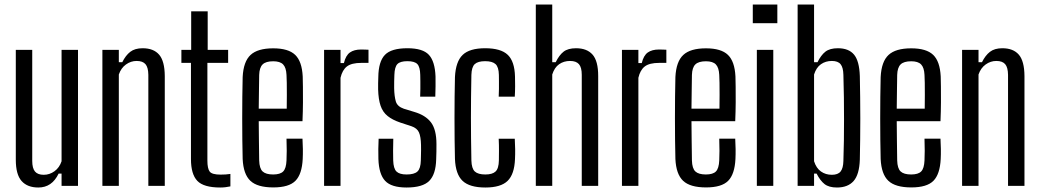

<svg xmlns="http://www.w3.org/2000/svg" viewBox="-20 -820 4590 847"><path d="M149 7.2Q100.9 7.2 75.3 -21.4Q49.7 -50.1 49.7 -115.7V-600H122.2V-110.2Q122.2 -77.9 134.3 -63.4Q146.5 -48.9 173 -48.9Q198.7 -48.9 220.4 -64.6Q242.2 -80.4 251.6 -108.6V-600H324.1V0H251.6V-54.3H238.7Q223.7 -23.3 201.4 -8Q179.2 7.2 149 7.2Z M431.7 0V-600H504.2V-545.7H519.5Q534.1 -575.4 554.5 -591.3Q575 -607.2 609.2 -607.2Q657.4 -607.2 681.9 -578.9Q706.4 -550.7 706.9 -484.7V0H634.4V-489.8Q634 -522.7 621.8 -536.9Q609.6 -551.1 582.8 -551.1Q557.2 -551.1 535.7 -535.6Q514.1 -520.1 504.2 -491.4V0Z M951.6 7.2Q878.4 7.2 850.4 -22.2Q822.4 -51.5 822.4 -118.7V-542.6H780.2V-600H823.4V-770H896.2V-600H986.4V-542.6H894.9V-111.7Q894.9 -76.3 905.1 -63Q915.3 -49.7 952.8 -49.7Q966.7 -49.7 975.7 -50.4Q984.8 -51.1 996.4 -52.7V2.2Q986.7 4.4 975.1 5.8Q963.5 7.2 951.6 7.2Z M1185.8 6.8Q1115.4 6.8 1084.5 -22.4Q1053.6 -51.5 1050.5 -118.7Q1049.5 -157.6 1049 -203.6Q1048.5 -249.5 1048.5 -298.4Q1048.5 -347.2 1049 -393.9Q1049.5 -440.5 1050.5 -480.1Q1053.9 -548.5 1085.3 -577.6Q1116.6 -606.8 1185.3 -606.8Q1252.1 -606.8 1282.1 -578Q1312.1 -549.3 1315.4 -482.9Q1315.9 -467.5 1316.3 -437.8Q1316.8 -408.1 1316.5 -368.6Q1316.3 -329.2 1314.4 -285.3H1121.4Q1121.4 -245 1122.2 -202.4Q1122.9 -159.8 1123.4 -112.3Q1124.4 -76.9 1138.6 -63.6Q1152.8 -50.3 1185 -50.3Q1216.1 -50.3 1229.2 -63.6Q1242.4 -76.9 1243.9 -112.3Q1244.9 -130.2 1244.9 -154.5Q1244.9 -178.8 1243.9 -208.4H1314.4Q1315.8 -187.1 1316.1 -162.7Q1316.4 -138.4 1315.4 -118.7Q1312.1 -51.5 1283.3 -22.4Q1254.5 6.8 1185.8 6.8ZM1121.4 -340.6H1244.9Q1245.3 -371.4 1245.4 -401.1Q1245.6 -430.8 1245.1 -454.3Q1244.7 -477.8 1243.9 -489.6Q1242.4 -521.9 1228.9 -535.8Q1215.5 -549.7 1185.3 -549.7Q1152.6 -549.7 1138.5 -535.8Q1124.4 -521.9 1123.4 -489.6Q1122.9 -448.5 1122.3 -412.1Q1121.6 -375.6 1121.4 -340.6Z M1409.7 0V-600H1482.2V-541.7H1497.1Q1505.2 -575.5 1523.7 -588.5Q1542.2 -601.6 1573.3 -601.6Q1581.9 -601.6 1590.8 -601.2Q1599.6 -600.8 1605.6 -600.6V-542.6H1574.1Q1530.9 -542.6 1510.5 -526.9Q1490.1 -511.2 1482.2 -476.8V0Z M1773.5 7.2Q1706.4 7.2 1679 -22.2Q1651.5 -51.5 1649.3 -118.7Q1648.8 -138.4 1648.9 -162.5Q1649.1 -186.7 1650.3 -208H1715Q1714.1 -178.8 1714.1 -154.9Q1714.1 -131 1714.6 -112.3Q1715.7 -76.5 1729 -63.4Q1742.4 -50.3 1773.5 -50.3Q1807.3 -50.3 1821.5 -63.4Q1835.7 -76.5 1836.5 -112.3Q1836.9 -126.7 1837.1 -137.3Q1837.3 -147.8 1837.5 -158.1Q1837.7 -168.4 1837.3 -181.2Q1836.5 -216.9 1828.3 -235.8Q1820 -254.7 1795 -263.2L1746.2 -279.2Q1711.2 -291 1689.8 -308.3Q1668.4 -325.6 1658.9 -353.6Q1649.3 -381.6 1648.1 -425.6Q1647.7 -440.3 1648.1 -452.9Q1648.5 -465.4 1648.9 -479.9Q1649.7 -548.3 1677.8 -577.7Q1705.9 -607.2 1777.4 -607.2Q1845 -607.2 1871.9 -578.2Q1898.8 -549.3 1901.3 -482.5Q1901.5 -463.2 1901.4 -439.1Q1901.3 -415 1900.3 -393.6H1833.5Q1834.4 -409.8 1834.4 -427.4Q1834.5 -445.1 1834.4 -461.4Q1834.4 -477.8 1833.9 -489.6Q1833.2 -524.3 1821.2 -537.2Q1809.1 -550.1 1777.4 -550.1Q1745.2 -550.1 1733 -537.2Q1720.8 -524.3 1719.8 -489.6Q1719.3 -472.6 1718.9 -460.6Q1718.4 -448.7 1718.8 -430.7Q1719.6 -394.7 1726.2 -372.4Q1732.8 -350 1761.8 -340.2L1807.5 -326.3Q1857.2 -311.8 1881.3 -280.1Q1905.4 -248.3 1905.4 -184.4Q1905.4 -168.8 1905.2 -150.8Q1905 -132.8 1904.2 -117.1Q1902.6 -51.1 1873.6 -22Q1844.6 7.2 1773.5 7.2Z M2180 -393.6Q2180.9 -409.8 2181.1 -427.4Q2181.4 -445.1 2181.1 -461.4Q2180.9 -477.8 2180.8 -489.6Q2180.1 -524.3 2166 -537.2Q2152 -550.1 2120.3 -550.1Q2088.3 -550.1 2074.4 -537.2Q2060.5 -524.3 2059.5 -489.6Q2058.5 -437.4 2058 -391.2Q2057.5 -345 2057.5 -300.6Q2057.5 -256.1 2058 -210.2Q2058.5 -164.3 2059.5 -112.3Q2060.5 -76.5 2074.7 -63.4Q2088.9 -50.3 2121.1 -50.3Q2152.2 -50.3 2166.1 -63.4Q2180.1 -76.5 2180.8 -112.3Q2181 -131 2181.2 -154.9Q2181.4 -178.8 2180 -208H2250.9Q2252.3 -186.7 2252.6 -162.5Q2252.9 -138.4 2251.9 -118.7Q2249.4 -51.5 2219.4 -22.2Q2189.5 7.2 2121.1 7.2Q2051.6 7.2 2020.6 -22.2Q1989.7 -51.5 1987 -118.7Q1986 -157.6 1985.5 -203.8Q1985 -249.9 1985 -298.6Q1985 -347.2 1985.5 -393.9Q1986 -440.5 1987 -480.1Q1990.4 -548.5 2021 -577.8Q2051.6 -607.2 2120.3 -607.2Q2189.4 -607.2 2219.8 -578.2Q2250.2 -549.3 2251.9 -482.5Q2252.5 -463.2 2252.4 -439.1Q2252.3 -415 2250.9 -393.6Z M2343.7 0V-800H2416.2V-545.7H2431.5Q2446.9 -577 2466.3 -592.1Q2485.8 -607.2 2521.2 -607.2Q2569.4 -607.2 2594.2 -578.9Q2618.9 -550.7 2618.9 -484.7V0H2546.4V-489.8Q2546.4 -522.7 2534 -536.9Q2521.6 -551.1 2494.8 -551.1Q2467.2 -551.1 2446.6 -536.7Q2426 -522.4 2416.2 -491.4V0Z M2723.7 0V-600H2796.2V-541.7H2811.1Q2819.2 -575.5 2837.7 -588.5Q2856.2 -601.6 2887.3 -601.6Q2895.9 -601.6 2904.8 -601.2Q2913.6 -600.8 2919.6 -600.6V-542.6H2888.1Q2844.9 -542.6 2824.5 -526.9Q2804.1 -511.2 2796.2 -476.8V0Z M3094.8 6.8Q3024.4 6.8 2993.5 -22.4Q2962.6 -51.5 2959.5 -118.7Q2958.5 -157.6 2958 -203.6Q2957.5 -249.5 2957.5 -298.4Q2957.5 -347.2 2958 -393.9Q2958.5 -440.5 2959.5 -480.1Q2962.9 -548.5 2994.3 -577.6Q3025.6 -606.8 3094.3 -606.8Q3161.1 -606.8 3191.1 -578Q3221.1 -549.3 3224.4 -482.9Q3224.9 -467.5 3225.3 -437.8Q3225.8 -408.1 3225.5 -368.6Q3225.3 -329.2 3223.4 -285.3H3030.4Q3030.4 -245 3031.2 -202.4Q3031.9 -159.8 3032.4 -112.3Q3033.4 -76.9 3047.6 -63.6Q3061.8 -50.3 3094 -50.3Q3125.1 -50.3 3138.2 -63.6Q3151.4 -76.9 3152.9 -112.3Q3153.9 -130.2 3153.9 -154.5Q3153.9 -178.8 3152.9 -208.4H3223.4Q3224.8 -187.1 3225.1 -162.7Q3225.4 -138.4 3224.4 -118.7Q3221.1 -51.5 3192.3 -22.4Q3163.5 6.8 3094.8 6.8ZM3030.4 -340.6H3153.9Q3154.3 -371.4 3154.4 -401.1Q3154.6 -430.8 3154.1 -454.3Q3153.7 -477.8 3152.9 -489.6Q3151.4 -521.9 3137.9 -535.8Q3124.5 -549.7 3094.3 -549.7Q3061.6 -549.7 3047.5 -535.8Q3033.4 -521.9 3032.4 -489.6Q3031.9 -448.5 3031.3 -412.1Q3030.6 -375.6 3030.4 -340.6Z M3300.9 -717.6V-800H3409.2V-717.6ZM3318.8 0V-600H3391.3V0Z M3672.2 7.2Q3636.7 7.2 3617.3 -8.1Q3597.9 -23.4 3582.4 -54.3H3571.2V0H3498.7V-800H3571.2V-545.7H3586.5Q3601.9 -577 3621.3 -592.1Q3640.8 -607.2 3676.2 -607.2Q3724.4 -607.2 3747.7 -578.9Q3770.9 -550.7 3773.1 -484.7Q3774.1 -439 3774.6 -391.3Q3775.2 -343.6 3775.2 -296Q3775.2 -248.5 3774.6 -202.8Q3774.1 -157.1 3773.1 -115.7Q3770.9 -50.2 3745.7 -21.5Q3720.4 7.2 3672.2 7.2ZM3649.8 -48.9Q3676.5 -48.9 3688.2 -63.4Q3699.9 -77.9 3700.6 -110.2Q3702.2 -153.6 3702.8 -199.6Q3703.4 -245.6 3703.4 -293.3Q3703.4 -341.1 3702.8 -390.4Q3702.2 -439.8 3700.6 -489.8Q3699.9 -522.5 3688.2 -536.8Q3676.5 -551.1 3649.8 -551.1Q3622.2 -551.1 3601.6 -536.7Q3581 -522.4 3571.2 -491.4V-108.6Q3581 -78 3601.6 -63.5Q3622.2 -48.9 3649.8 -48.9Z M4000.3 6.8Q3929.9 6.8 3899 -22.4Q3868.1 -51.5 3865 -118.7Q3864 -157.6 3863.5 -203.6Q3863 -249.5 3863 -298.4Q3863 -347.2 3863.5 -393.9Q3864 -440.5 3865 -480.1Q3868.4 -548.5 3899.8 -577.6Q3931.1 -606.8 3999.8 -606.8Q4066.6 -606.8 4096.6 -578Q4126.6 -549.3 4129.9 -482.9Q4130.4 -467.5 4130.8 -437.8Q4131.3 -408.1 4131 -368.6Q4130.8 -329.2 4128.9 -285.3H3935.9Q3935.9 -245 3936.7 -202.4Q3937.4 -159.8 3937.9 -112.3Q3938.9 -76.9 3953.1 -63.6Q3967.3 -50.3 3999.5 -50.3Q4030.6 -50.3 4043.7 -63.6Q4056.9 -76.9 4058.4 -112.3Q4059.4 -130.2 4059.4 -154.5Q4059.4 -178.8 4058.4 -208.4H4128.9Q4130.3 -187.1 4130.6 -162.7Q4130.9 -138.4 4129.9 -118.7Q4126.6 -51.5 4097.8 -22.4Q4069 6.8 4000.3 6.8ZM3935.9 -340.6H4059.4Q4059.8 -371.4 4059.9 -401.1Q4060.1 -430.8 4059.6 -454.3Q4059.2 -477.8 4058.4 -489.6Q4056.9 -521.9 4043.4 -535.8Q4030 -549.7 3999.8 -549.7Q3967.1 -549.7 3953 -535.8Q3938.9 -521.9 3937.9 -489.6Q3937.4 -448.5 3936.8 -412.1Q3936.1 -375.6 3935.9 -340.6Z M4224.2 0V-600H4296.7V-545.7H4312Q4326.6 -575.4 4347 -591.3Q4367.5 -607.2 4401.7 -607.2Q4449.9 -607.2 4474.4 -578.9Q4498.9 -550.7 4499.4 -484.7V0H4426.9V-489.8Q4426.5 -522.7 4414.3 -536.9Q4402.1 -551.1 4375.3 -551.1Q4349.7 -551.1 4328.2 -535.6Q4306.6 -520.1 4296.7 -491.4V0Z"/></svg>

Font: Big Shoulders Thin
Style: Regular
Weight: 100
Designer: Patric King
Foundry: XO Type Co
Version: Version 2.002